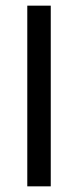

<svg xmlns="http://www.w3.org/2000/svg" viewBox="-20 -659 276 679"><path d="M159.5 0H76.5V-639H159.5Z"/></svg>

Font: Anek Odia Medium
Style: Regular
Weight: 400
Version: Version 1.003